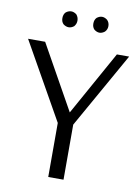

<svg xmlns="http://www.w3.org/2000/svg" viewBox="-90 -880 688 941"><g transform="rotate(10 253.5 -409.5)"><path d="M188 -740Q174 -740 161 -750Q150 -761 150 -779Q150 -798 161 -809Q174 -819 188 -819Q201 -819 214 -809Q225 -796 225 -779Q225 -763 214 -750Q201 -740 188 -740ZM315 -750Q304 -761 304 -779Q304 -798 315 -809Q328 -819 341 -819Q354 -819 367 -809Q379 -797 379 -779Q379 -762 367 -750Q354 -740 341 -740Q328 -740 315 -750ZM217 0V-269L2 -650H87L266 -330L444 -650H505L293 -274V0Z"/></g></svg>

Font: Arsenal
Style: Regular
Weight: 400
Designer: Andrij Shevchenko
Foundry: Stairsfor
Version: Version 2.001;PS 002.001;hotconv 1.0.88;makeotf.lib2.5.64775